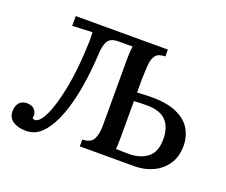

<svg xmlns="http://www.w3.org/2000/svg" viewBox="-91 -639 934 793"><g transform="rotate(20 376.0 -242.0)"><path d="M87 16Q51 16 29 1.5Q7 -13 7 -42Q7 -64 18 -78Q29 -92 51 -93Q75 -93 85.5 -81Q96 -69 96 -57Q96 -54 96 -50.5Q96 -47 95 -43Q99 -39 106 -39Q126 -39 147.5 -83Q169 -127 186 -212Q203 -297 207 -421L206 -461L118 -457V-500H523V-470Q493 -470 481 -454.5Q469 -439 467 -411.5Q465 -384 464 -348V-290L507 -292Q588 -295 634.5 -275Q681 -255 700.5 -221.5Q720 -188 720 -148Q720 -100 697.5 -67Q675 -34 638 -17Q601 0 557 0H318V-30Q355 -31 366.5 -53.5Q378 -76 378 -115V-394Q378 -414 378.5 -429.5Q379 -445 382 -462H319Q285 -462 273 -441.5Q261 -421 260 -377Q256 -306 244.5 -236.5Q233 -167 212 -110Q191 -53 160 -18.5Q129 16 87 16ZM462 -41Q479 -40 496 -40Q513 -40 520 -40Q567 -40 599.5 -64Q632 -88 632 -146Q632 -197 605.5 -225.5Q579 -254 520 -254Q499 -254 490 -253.5Q481 -253 464 -252V-97Q464 -78 463.5 -64Q463 -50 462 -41Z"/></g></svg>

Font: Lora
Style: Regular
Weight: 400
Designer: Olga Karpushina, Alexei Vanyashin (Cyrillic)
Foundry: Cyreal
Version: Version 3.005; ttfautohint (v1.8.4.7-5d5b)